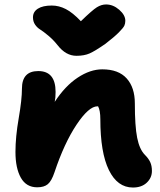

<svg xmlns="http://www.w3.org/2000/svg" viewBox="-20 -837 722 867"><path d="M459 -816.9Q490.7 -816.9 518.3 -793Q545.9 -769 545.9 -743.2Q545.9 -731 541.5 -721.2Q537.1 -711.4 516.8 -690.9Q496.6 -670.4 456.1 -639.2Q409.7 -606.9 385 -595.9Q360.4 -585 325.2 -585Q277.3 -585 240.2 -632.8Q221.2 -656.7 198.5 -675.8Q175.8 -694.8 161.9 -703.4Q147.9 -711.9 138.4 -725.8Q128.9 -739.7 128.9 -758.8Q128.9 -783.7 151.1 -797.9Q173.3 -812 213.9 -812Q246.1 -812 277.1 -796.1Q308.1 -780.3 345.2 -741.2Q397 -791.5 417.5 -804.2Q438 -816.9 459 -816.9ZM580.1 9.8Q510.3 9.8 471.7 -69.1Q433.1 -147.9 433.1 -298.8Q433.1 -338.4 422.9 -356.9H419.9Q380.9 -356.9 325.4 -273.7Q270 -190.4 226.1 -59.1Q212.9 -19.5 196 -5.4Q179.2 8.8 147.9 8.8Q98.6 8.8 74.2 -34.4Q49.8 -77.6 49.8 -150.9Q49.8 -218.8 64.5 -303.2Q79.1 -387.7 79.1 -437Q79.1 -516.1 152.8 -516.1Q231 -516.1 231 -421.9Q231 -394.5 227.1 -377Q273.9 -448.7 330.6 -486.3Q387.2 -523.9 441.9 -523.9Q515.1 -523.9 552 -482.9Q588.9 -441.9 588.9 -370.1Q588.9 -267.6 599.4 -214.8Q609.9 -162.1 634.8 -137.2Q650.9 -121.1 658.4 -104.7Q666 -88.4 666 -64.9Q666 -34.2 642.8 -12.2Q619.6 9.8 580.1 9.8Z"/></svg>

Font: Shantell Sans Normal
Style: Regular
Weight: 800
Designer: Stephen Nixon, Anya Danilova, Shantell Martin
Foundry: Arrow Type
Version: Version 1.006;[559af2be0]